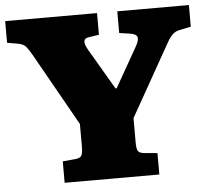

<svg xmlns="http://www.w3.org/2000/svg" viewBox="-53 -757 882 812"><g transform="rotate(-5 388.0 -351.5)"><path d="M189 0V-91L244 -96Q263 -98 269 -108Q275 -118 275 -148V-242L101 -551Q88 -574 77 -587Q66 -600 39 -604L-2 -611V-703H388V-611L343 -604Q327 -602 324.5 -589.5Q322 -577 336 -553L438 -379H443L538 -546Q554 -574 550 -587Q546 -600 521 -604L474 -611V-703H778V-611L728 -601Q710 -597 697.5 -584Q685 -571 671 -545L503 -247V-144Q503 -118 508.5 -108Q514 -98 535 -96L591 -91V0Z"/></g></svg>

Font: Literata 18pt Black
Style: Regular
Weight: 900
Designer: Latin by Veronika Burian and Jose Scaglione. Greek by Irene Vlachou. Cyrillic by Vera Evstafieva.
Foundry: TypeTogether
Version: Version 3.103;gftools[0.9.29]